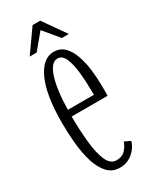

<svg xmlns="http://www.w3.org/2000/svg" viewBox="-178 -711 625 773"><g transform="rotate(-30 134.5 -325.0)"><path d="M138.5 11Q104 11 81.8 -13Q59.5 -37 47.2 -76.8Q35 -116.5 30.2 -165Q25.5 -213.5 25.5 -262.5Q25.5 -391.5 56.8 -459.2Q88 -527 139 -527Q169 -527 188.5 -507.2Q208 -487.5 219.2 -454.8Q230.5 -422 235 -383.2Q239.5 -344.5 239.5 -306.5Q239.5 -296 239.5 -285.5Q239.5 -275 239 -265H72Q72.5 -201.5 78 -146Q83.5 -90.5 98.2 -56.2Q113 -22 141 -22Q169 -22 183.8 -39.2Q198.5 -56.5 203.5 -73L231 -60Q223.5 -31.5 198 -10.2Q172.5 11 138.5 11ZM139 -496Q109 -496 91.5 -442.2Q74 -388.5 72.5 -296H193.5Q193.5 -351.5 189 -396.8Q184.5 -442 172.8 -469Q161 -496 139 -496ZM46.5 -558.5 120 -662.5H155.5L228.5 -558.5H196L137.5 -629L79 -558.5Z"/></g></svg>

Font: Imbue 10pt ExtraLight
Style: Regular
Weight: 200
Designer: Tyler Finck
Foundry: Etcetera Type Company
Version: Version 1.102; ttfautohint (v1.8.3)